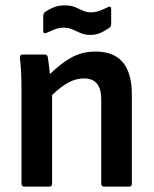

<svg xmlns="http://www.w3.org/2000/svg" viewBox="-20 -695 572 715"><path d="M71 0Q60 0 60 -11V-367Q60 -396 58.5 -426.5Q57 -457 54 -479Q53 -492 65 -492H146Q156 -492 158 -482Q160 -470 162 -453Q164 -436 166 -419Q204 -457 244.5 -480Q285 -503 336 -503Q471 -503 471 -343V-11Q471 0 461 0H369Q357 0 357 -11V-325Q357 -403 293 -403Q263 -403 234.5 -387.5Q206 -372 174 -341V-11Q174 0 163 0ZM316 -565Q296 -565 280 -572Q264 -579 249.5 -585.5Q235 -592 217 -592Q200 -592 183.5 -585.5Q167 -579 154 -573Q141 -567 141 -580V-636Q141 -644 147 -650Q158 -658 177 -666.5Q196 -675 220 -675Q244 -675 259.5 -668.5Q275 -662 288.5 -655.5Q302 -649 318 -649Q336 -649 352.5 -655.5Q369 -662 381 -668Q394 -675 394 -661V-606Q394 -597 388 -592Q377 -584 358.5 -574.5Q340 -565 316 -565Z"/></svg>

Font: Sofia Sans Semi Condensed
Style: Bold
Weight: 700
Designer: Botio Nikoltchev, Ani Petrova
Foundry: lettersoup
Version: Version 4.100; ttfautohint (v1.8.4.7-5d5b)